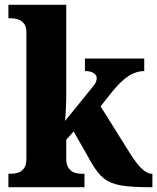

<svg xmlns="http://www.w3.org/2000/svg" viewBox="-20 -780 656 800"><path d="M15 0V-56H28Q39 -56 53.5 -60Q68 -64 79 -77.5Q90 -91 90 -119V-645Q90 -671 78.5 -683.5Q67 -696 52.5 -700Q38 -704 28 -704H15V-760H256V-377Q256 -360 255 -338Q254 -316 253 -298.5Q252 -281 251 -276L367 -419Q378 -432 380.5 -440.5Q383 -449 383 -455Q383 -467 370 -475.5Q357 -484 334 -484V-536H581V-484Q549 -484 517.5 -464.5Q486 -445 450 -401L399 -337L523 -139Q575 -56 612 -56H615V0H602Q528 0 484 -7.5Q440 -15 413 -36.5Q386 -58 361 -102L287 -232L256 -198V-121Q256 -92 267 -78Q278 -64 292.5 -60Q307 -56 317 -56H332V0Z"/></svg>

Font: Noto Serif Thai SemiCondensed ExtraBold
Style: Regular
Weight: 800
Width: 4
Designer: Monotype Design Team
Foundry: Monotype Imaging Inc.
Version: Version 2.002; ttfautohint (v1.8.4.7-5d5b)